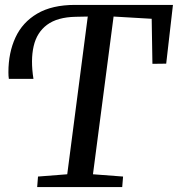

<svg xmlns="http://www.w3.org/2000/svg" viewBox="-20 -763 725 783"><path d="M131.6 0 135 -43 254.2 -52.3 337.9 -695.5 288.3 -694.5Q214 -693 172 -661.9Q130.1 -630.8 117.2 -574.5Q104.3 -518.3 116.4 -441.4H16.1Q15.1 -447.4 14.7 -454.1Q14.3 -460.9 14.3 -468.3Q14.3 -547.9 43 -610Q71.6 -672.1 131.9 -707.5Q192.2 -743 286.3 -743H685.3L657.8 -503.4L601.6 -502.7L598.6 -686.4L443.2 -695.5L359.1 -52.3L481.9 -43L478.4 0Z"/></svg>

Font: Merriweather Light
Style: Italic
Weight: 300
Italic angle: -7.8°
Designer: Eben Sorkin
Foundry: Eben Sorkin
Version: Version 2.101